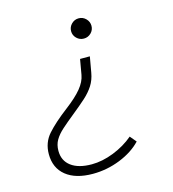

<svg xmlns="http://www.w3.org/2000/svg" viewBox="-107 -615 800 889"><g transform="rotate(-15 293.0 -170.5)"><path d="M229.5 185.5Q147.5 185.5 101.3 148.4Q55.2 111.3 55.2 44.9Q55.2 -10.7 90.1 -50Q125 -89.4 188.5 -137.7Q239.3 -176.3 265.1 -207.8Q291 -239.3 296.4 -271L309.1 -343.8H356L342.8 -269Q336.9 -234.9 320.3 -209Q303.7 -183.1 276.9 -158.9Q250 -134.8 212.4 -104.5Q177.2 -76.2 152.6 -54.2Q127.9 -32.2 115 -10Q102.1 12.2 102.1 41.5Q102.1 88.9 137.2 115.2Q172.4 141.6 235.8 141.6Q286.6 141.6 341.3 120.1Q396 98.6 438 63L463.4 93.3Q424.3 134.8 360.8 160.2Q297.4 185.5 229.5 185.5ZM351.1 -430.2Q331.1 -430.2 316.7 -444.3Q302.2 -458.5 302.2 -478.5Q302.2 -498.5 316.7 -512.9Q331.1 -527.3 351.1 -527.3Q371.1 -527.3 385.5 -512.9Q399.9 -498.5 399.9 -478.5Q399.9 -458.5 385.5 -444.3Q371.1 -430.2 351.1 -430.2Z"/></g></svg>

Font: Cascadia Mono NF ExtraLight
Style: Italic
Weight: 200
Italic angle: -10°
Monospace: yes
Designer: Aaron Bell
Foundry: Saja Typeworks
Version: Version 2404.023; ttfautohint (v1.8.4)